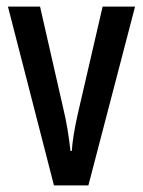

<svg xmlns="http://www.w3.org/2000/svg" viewBox="-20 -560 431 580"><path d="M143 0 4 -540H101L171 -233Q179 -200 184 -169Q189 -138 193 -104H197Q198 -124 202.5 -152Q207 -180 215 -216L290 -540H388L247 0Z"/></svg>

Font: Noto Sans Gurmukhi ExtraCondensed Medium
Style: Regular
Weight: 500
Width: 2
Designer: Jelle Bosma - Monotype Design Team
Foundry: Monotype Imaging Inc.
Version: Version 2.004; ttfautohint (v1.8.4.7-5d5b)